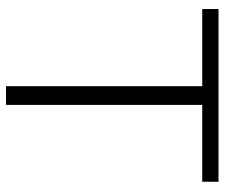

<svg xmlns="http://www.w3.org/2000/svg" viewBox="-74 -671 745 637"><g transform="rotate(90 298.5 -352.5)"><path d="M10 0ZM266 0V-651H10V-705H583V-651H328V0Z"/></g></svg>

Font: Winston Light
Style: Regular
Weight: 300
Designer: Original fonts by Vernon Adams / Changes by Cristiano Sobral
Foundry: Original fonts by Vernon Adams / Changes by Cristiano Sobral
Version: Version 2.503;July 17, 2020;FontCreator 13.0.0.2655 64-bit